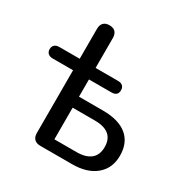

<svg xmlns="http://www.w3.org/2000/svg" viewBox="-166 -847 950 983"><g transform="rotate(30 309.5 -356.0)"><path d="M156 -48V-419H36Q18 -419 8 -428Q-2 -437 -2 -453Q-2 -469 8 -478Q18 -487 36 -487H156V-663Q156 -687 168 -699.5Q180 -712 203 -712Q226 -712 238 -699.5Q250 -687 250 -663V-487H383Q401 -487 410.5 -478Q420 -469 420 -453Q420 -419 383 -419H250V-317H392Q485 -317 534 -276.5Q583 -236 583 -160Q583 -86 532 -43Q481 0 392 0H204Q181 0 168.5 -12.5Q156 -25 156 -48ZM493 -159Q493 -252 381 -252H250V-65H381Q435 -65 464 -88.5Q493 -112 493 -159Z"/></g></svg>

Font: SN Pro
Style: Regular
Weight: 400
Designer: Tobias Whetton
Foundry: Supernotes
Version: Version 1.003